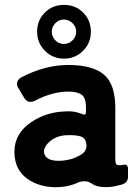

<svg xmlns="http://www.w3.org/2000/svg" viewBox="-20 -760 574 786"><path d="M242 -520Q196 -520 164 -552Q132 -584 132 -630.5Q132 -677 163.5 -708.5Q195 -740 242 -740Q289 -740 320.5 -708.5Q352 -677 352 -630Q352 -584 320 -552Q288 -520 242 -520ZM192 -630Q192 -610 206.5 -595Q221 -580 241.5 -580Q262 -580 277 -595Q292 -610 292 -630Q292 -650 277 -665Q262 -680 241.5 -680Q221 -680 206.5 -665Q192 -650 192 -630ZM223 6Q146 10 92 -28Q39 -66 39 -138Q39 -214 108 -260Q170 -302 249 -304Q282 -307 317 -293Q332 -286 332 -302V-318Q332 -360 314 -372.5Q296 -385 262 -385Q194 -385 126 -349Q116 -343 102.5 -343Q89 -343 78 -361L55 -400Q47 -412 50.5 -424Q54 -436 67 -443Q163 -494 260.5 -494Q358 -494 405 -455Q452 -416 452 -318V-108Q452 -87 460.5 -84.5Q469 -82 483 -85Q504 -90 504 -69V-35Q504 -7 464 -1Q442 6 410.5 6Q379 6 359 -6Q343 -18 327 -18Q311 -18 300 -13Q267 3 223 6ZM160 -137Q165 -98 232 -102Q274 -105 305 -123Q336 -139 334 -166.5Q332 -194 312 -201Q292 -208 253 -206.5Q214 -205 186 -183Q159 -160 160 -137Z"/></svg>

Font: Tsunagi Gothic Black
Style: Regular
Weight: 900
Designer: Yoshimichi Ohira
Foundry: Positype
Version: Version 1.001